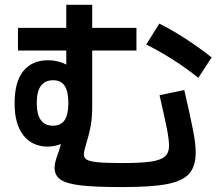

<svg xmlns="http://www.w3.org/2000/svg" viewBox="-20 -760 904 788"><path d="M204.1 -71.3Q204.1 -83.5 207.3 -96.4Q210.4 -109.4 217.8 -128.9Q223.6 -145 230 -168.9Q207 -159.2 174.8 -158.2Q110.8 -159.2 75.2 -205.6Q39.6 -252 40 -335.9Q39.6 -422.4 75 -467.5Q110.4 -512.7 177.7 -512.7Q216.8 -512.7 252 -495.1V-552.7H53.7V-645.5H252V-740.2H358.4V-645.5H540V-552.7H358.4V-328.1Q358.9 -284.2 353.3 -249.8Q347.7 -215.3 335.9 -177.7Q324.2 -139.2 324.2 -126Q324.2 -111.8 336.7 -104.5Q349.1 -97.2 382.3 -94Q415.5 -90.8 482.4 -90.8Q559.1 -90.8 599.9 -96.9Q640.6 -103 657.2 -118.2Q673.8 -133.3 673.8 -161.1Q673.8 -186 665.3 -230.2Q656.7 -274.4 634.8 -369.1L736.3 -390.6Q763.2 -274.4 773.2 -221.2Q783.2 -168 783.2 -134.8Q783.2 -77.6 756.6 -47.4Q730 -17.1 666.3 -4.6Q602.5 7.8 482.4 7.8Q371.1 7.8 312.3 1Q253.4 -5.9 228.8 -22.7Q204.1 -39.6 204.1 -71.3ZM260.7 -336.9Q260.3 -385.3 245.1 -408Q230 -430.7 198.2 -430.7Q164.6 -430.7 147.7 -407.5Q130.9 -384.3 130.9 -336.9Q130.9 -244.1 197.3 -244.1Q229.5 -244.1 244.9 -266.4Q260.3 -288.6 260.7 -336.9ZM580.1 -577.1 633.8 -663.1Q685.1 -637.7 741.5 -601.1Q797.9 -564.5 848.6 -524.4L793.9 -440.4Q745.6 -479.5 689 -515.6Q632.3 -551.8 580.1 -577.1Z"/></svg>

Font: Pretendard GOV SemiBold
Style: Regular
Weight: 600
Designer: Base glyphs from Inter by Rasmus Andersson; Hangeul glyphs from Noto Sans CJK(Source Han Sans) by Jang Soo-young and Kan
Foundry: Kil Hyung-jin
Version: Version 1.309